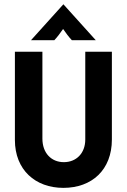

<svg xmlns="http://www.w3.org/2000/svg" viewBox="-20 -868 596 902"><path d="M125.7 -679.2H235.4C250.7 -695.8 262.5 -711.8 276.4 -731.9C290.3 -711.8 302.1 -695.8 317.4 -679.2H429.9L277.8 -847.9ZM277.8 14.6C411.8 14.6 505.6 -70.1 505.6 -212.5V-625H380.6V-212.5C380.6 -147.9 338.2 -106.2 279.9 -106.2C220.8 -106.2 179.2 -149.3 179.2 -216.7V-625H50V-210.4C50 -70.1 145.8 14.6 277.8 14.6Z"/></svg>

Font: Afacad
Style: Bold
Weight: 700
Designer: Kristian Moeller
Foundry: Dicotype
Version: Version 1.000